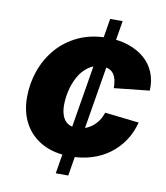

<svg xmlns="http://www.w3.org/2000/svg" viewBox="-82 -797 750 865"><g transform="rotate(10 293.0 -364.0)"><path d="M231.4 0 352.1 -727.5H409.2L288.6 0ZM282.7 -86.4Q208.5 -86.4 155 -115Q101.6 -143.6 73 -195.1Q44.4 -246.6 44.4 -315.4Q44.4 -377.9 64.7 -436.3Q85 -494.6 124.8 -541Q164.6 -587.4 222.7 -614.5Q280.8 -641.6 356.4 -641.6Q408.7 -641.6 451.7 -627.2Q494.6 -612.8 525.1 -586.7Q555.7 -560.5 571 -523.4Q586.4 -486.3 584 -440.4L422.4 -423.3Q422.4 -443.4 418.9 -459.2Q415.5 -475.1 407.7 -486.6Q399.9 -498 387 -504.2Q374 -510.3 355 -510.3Q318.8 -510.3 292.2 -491.5Q265.6 -472.7 248.5 -442.4Q231.4 -412.1 223.1 -377Q214.8 -341.8 214.8 -310.1Q214.8 -281.2 222.9 -260.3Q231 -239.3 247.3 -228.5Q263.7 -217.8 288.6 -217.8Q308.1 -217.8 325.9 -224.1Q343.8 -230.5 358.9 -242.2Q374 -253.9 385.5 -270.5Q397 -287.1 403.3 -307.6L559.6 -290Q547.4 -243.2 522.5 -205.8Q497.6 -168.5 461.7 -141.6Q425.8 -114.7 380.6 -100.6Q335.4 -86.4 282.7 -86.4Z"/></g></svg>

Font: Inter 20pt ExtraBold
Style: Italic
Weight: 800
Italic angle: -9.3988°
Version: Version 4.001;git-66647c0bb